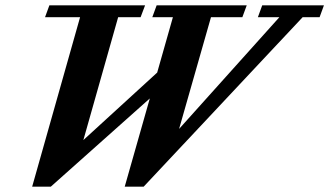

<svg xmlns="http://www.w3.org/2000/svg" viewBox="-20 -683 1225 714"><path d="M99.6 11.2 277.8 -619.1H147.5L163.6 -663.1H519.5L502.9 -619.1H419.4L290 -162.1L564.5 -413.1L623 -619.1H546.4L562.5 -663.1H897.5L881.3 -619.1H764.6L646 -203.6L1019 -619.1H939L955.1 -663.1H1184.6L1168.5 -619.1H1105.5L514.2 11.2H443.8L537.1 -316.9L168.9 11.2Z"/></svg>

Font: Elstob 6pt
Style: Italic
Weight: 700
Italic angle: -20°
Designer: Peter S. Baker
Version: Version 1.015